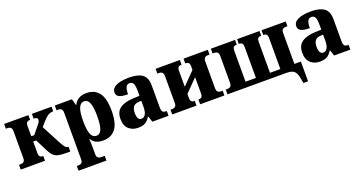

<svg xmlns="http://www.w3.org/2000/svg" viewBox="-40 -1218 3995 2119"><g transform="rotate(-20 1957.0 -158.0)"><path d="M18 0V-56H42Q61 -56 74.5 -67.5Q88 -79 88 -113V-423Q88 -456 74.5 -468Q61 -480 42 -480H18V-536H303V-480H294Q276 -480 264.5 -468.5Q253 -457 253 -424V-306H288L371 -408Q383 -423 386.5 -433Q390 -443 390 -452Q390 -480 344 -480V-536H575V-482Q541 -482 514 -466Q487 -450 450 -408L406 -357L524 -133Q548 -88 563 -72Q578 -56 596 -56H600V0H562Q500 0 464 -7.5Q428 -15 405 -36.5Q382 -58 361 -99L288 -244H253V-112Q253 -78 264.5 -67Q276 -56 294 -56H303V0Z M613 230V174H637Q656 174 669.5 162.5Q683 151 683 117V-423Q683 -456 670 -468Q657 -480 637 -480H613V-536H814L834 -462H838Q858 -501 894 -523.5Q930 -546 986 -546Q1081 -546 1132 -480Q1183 -414 1183 -267Q1183 -123 1132 -56.5Q1081 10 984 10Q934 10 901.5 -6.5Q869 -23 849 -57H844Q846 -36 847 -7.5Q848 21 848 46V117Q848 151 861.5 162.5Q875 174 894 174H941V230ZM932 -65Q976 -65 994.5 -114.5Q1013 -164 1013 -267Q1013 -369 994 -419Q975 -469 932 -469Q888 -469 868 -419Q848 -369 848 -267Q848 -164 868 -114.5Q888 -65 932 -65Z M1394 10Q1330 10 1286.5 -29Q1243 -68 1243 -149Q1243 -232 1297.5 -271Q1352 -310 1455 -314L1528 -317V-374Q1528 -434 1515.5 -460Q1503 -486 1472 -486Q1443 -486 1429 -460.5Q1415 -435 1415 -376Q1347 -376 1314 -392Q1281 -408 1281 -446Q1281 -481 1308.5 -503Q1336 -525 1382.5 -535.5Q1429 -546 1486 -546Q1590 -546 1642 -508.5Q1694 -471 1694 -378V-120Q1694 -83 1706 -69.5Q1718 -56 1746 -56H1754V0H1564L1541 -68H1536Q1511 -26 1479.5 -8Q1448 10 1394 10ZM1464 -71Q1493 -71 1510.5 -100.5Q1528 -130 1528 -188V-258L1498 -257Q1451 -254 1432.5 -228Q1414 -202 1414 -156Q1414 -71 1464 -71Z M1797 0V-56H1821Q1840 -56 1853.5 -67.5Q1867 -79 1867 -113V-423Q1867 -456 1853.5 -468Q1840 -480 1821 -480H1797V-536H2082V-480H2073Q2055 -480 2043.5 -468.5Q2032 -457 2032 -424V-240L2175 -385V-424Q2175 -457 2163.5 -468.5Q2152 -480 2135 -480H2125V-536H2410V-480H2386Q2367 -480 2353.5 -468Q2340 -456 2340 -423V-113Q2340 -79 2353.5 -67.5Q2367 -56 2386 -56H2410V0H2125V-56H2135Q2152 -56 2163.5 -67Q2175 -78 2175 -112V-301L2032 -155V-112Q2032 -78 2043.5 -67Q2055 -56 2073 -56H2082V0Z M3276 169 3266 110Q3255 49 3228.5 24.5Q3202 0 3140 0H2446V-56H2470Q2489 -56 2502.5 -68Q2516 -80 2516 -113V-423Q2516 -457 2502.5 -468.5Q2489 -480 2470 -480H2446V-536H2730V-480H2721Q2703 -480 2692 -469Q2681 -458 2681 -424V-63H2803V-424Q2803 -458 2791.5 -469Q2780 -480 2763 -480H2754V-536H3017V-480H3008Q2990 -480 2979 -469Q2968 -458 2968 -424V-63H3090V-424Q3090 -458 3078.5 -469Q3067 -480 3049 -480H3041V-536H3325V-480H3301Q3282 -480 3268.5 -468.5Q3255 -457 3255 -423V-63H3331V169Z M3529 10Q3465 10 3421.5 -29Q3378 -68 3378 -149Q3378 -232 3432.5 -271Q3487 -310 3590 -314L3663 -317V-374Q3663 -434 3650.5 -460Q3638 -486 3607 -486Q3578 -486 3564 -460.5Q3550 -435 3550 -376Q3482 -376 3449 -392Q3416 -408 3416 -446Q3416 -481 3443.5 -503Q3471 -525 3517.5 -535.5Q3564 -546 3621 -546Q3725 -546 3777 -508.5Q3829 -471 3829 -378V-120Q3829 -83 3841 -69.5Q3853 -56 3881 -56H3889V0H3699L3676 -68H3671Q3646 -26 3614.5 -8Q3583 10 3529 10ZM3599 -71Q3628 -71 3645.5 -100.5Q3663 -130 3663 -188V-258L3633 -257Q3586 -254 3567.5 -228Q3549 -202 3549 -156Q3549 -71 3599 -71Z"/></g></svg>

Font: Noto Serif SemiCondensed ExtraBold
Style: Regular
Weight: 800
Width: 4
Designer: Monotype Design Team
Foundry: Monotype Imaging Inc.
Version: Version 2.015